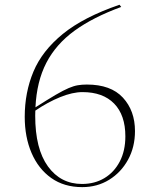

<svg xmlns="http://www.w3.org/2000/svg" viewBox="-20 -758 640 788"><path d="M470.5 -738.5 477.5 -729.5Q362.5 -687.5 286.2 -632.2Q210 -577 170.2 -500.2Q130.5 -423.5 125.5 -317.5Q176.5 -350 208.5 -368.8Q240.5 -387.5 261.8 -396.5Q283 -405.5 299.8 -408.2Q316.5 -411 336.5 -411Q435 -411 484.5 -357.2Q534 -303.5 534 -220Q534 -154.5 505.5 -102.5Q477 -50.5 428 -20.2Q379 10 317.5 10Q243 10 190.2 -27.5Q137.5 -65 109.5 -130.2Q81.5 -195.5 81.5 -278.5Q81.5 -378.5 117.2 -464Q153 -549.5 238 -618.8Q323 -688 470.5 -738.5ZM124.5 -283Q124.5 -147 176.8 -75Q229 -3 316.5 -3Q368.5 -3 408.5 -27Q448.5 -51 471.5 -95Q494.5 -139 494.5 -198.5Q494.5 -285.5 448.5 -332.8Q402.5 -380 318.5 -380Q278 -380 227.2 -359.5Q176.5 -339 125 -304Q124.5 -293.5 124.5 -283Z"/></svg>

Font: Newsreader 72pt ExtraLight
Style: Regular
Weight: 275
Designer: Hugues Gentile
Foundry: Production Type
Version: Version 1.003; ttfautohint (v1.8.3)